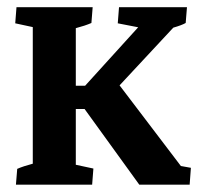

<svg xmlns="http://www.w3.org/2000/svg" viewBox="-20 -503 540 523"><path d="M23.4 0 26.9 -43Q43.5 -50.3 69.3 -57.1V-429.2L21.5 -439.5L24.9 -483.4H232.4L229 -440.4Q212.4 -433.1 186.5 -426.3V-269.5H211.9L356.4 -428.7L300.8 -439.5L304.2 -483.4H489.3L485.8 -440.4Q474.6 -434.1 452.1 -427.7L305.7 -270.5L472.7 -50.8L500 -45.9L496.6 0H359.4L210.4 -206.1H186.5V-54.2L234.4 -43.9L231 0Z"/></svg>

Font: Markazi Text
Style: Bold
Weight: 700
Designer: Borna Izadpanah (Arabic designer), Fiona Ross (Arabic design director) and Florian Runge (Latin designer)
Foundry: Borna Izadpanah and Florian Runge
Version: Version 1.001; ttfautohint (v1.8.3)